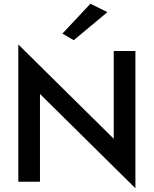

<svg xmlns="http://www.w3.org/2000/svg" viewBox="-20 -973 823 1028"><path d="M589 -700V-230L78 -735V0H194V-470L705 35V-700ZM555 -908 464 -953 314 -793 375 -758Z"/></svg>

Font: Jost Medium
Style: Regular
Weight: 500
Version: Version 3.710